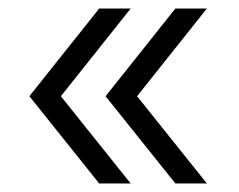

<svg xmlns="http://www.w3.org/2000/svg" viewBox="-20 -508 561 451"><path d="M213 -488H287L123 -282L287 -77H213L49 -282ZM466 -488 302 -282 466 -77H392L228 -282L392 -488Z"/></svg>

Font: Museo Sans Light
Style: Regular
Weight: 300
Designer: Jos Buivenga
Foundry: Jos Buivenga & Rosetta Type Foundry (extension, remastering)
Version: Version 3.600;PS 1.000;hotconv 1.0.88;makeotf.lib2.5.647800;